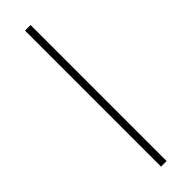

<svg xmlns="http://www.w3.org/2000/svg" viewBox="61 -569 539 539"><g transform="rotate(45 330.0 -300.0)"><path d="M60 -289V-311H600V-289Z"/></g></svg>

Font: Kalnia Expanded ExtraLight
Style: Regular
Weight: 250
Width: 7
Designer: Frida Medrano
Foundry: Frida Medrano
Version: Version 1.105